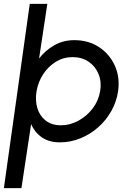

<svg xmlns="http://www.w3.org/2000/svg" viewBox="-66 -720 694 990"><path d="M-46 250 87.5 -700H178L135.5 -418.5Q168 -460.5 214.2 -486.8Q260.5 -513 317 -513Q389.5 -513 444 -477.5Q498.5 -442 525.8 -382.2Q553 -322.5 543 -250Q535 -195.5 508 -147.5Q481 -99.5 439.8 -63.2Q398.5 -27 348 -6.5Q297.5 14 243 14Q186.5 14 149.2 -12.2Q112 -38.5 94.5 -80.5L44.5 250ZM248.5 -74Q295 -74 338.2 -97.5Q381.5 -121 411.8 -160.8Q442 -200.5 450.5 -250Q458.5 -298 442.2 -338Q426 -378 391 -401.8Q356 -425.5 308.5 -425.5Q261.5 -425.5 222.5 -401.8Q183.5 -378 157.2 -338.2Q131 -298.5 122.5 -250Q114.5 -201.5 126.8 -161.8Q139 -122 170 -98Q201 -74 248.5 -74Z"/></svg>

Font: Urbanist Medium
Style: Italic
Weight: 500
Italic angle: -8°
Designer: Corey Hu
Foundry: Corey Hu
Version: Version 1.330; ttfautohint (v1.8.4.7-5d5b)